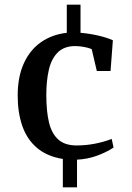

<svg xmlns="http://www.w3.org/2000/svg" viewBox="-20 -718 566 825"><path d="M250 87V-35Q182 -46 139 -82.5Q96 -119 76 -176.5Q56 -234 56 -307Q56 -388 82.5 -446Q109 -504 156.5 -537Q204 -570 267 -577V-698H326V-577Q363 -574 400.5 -565.5Q438 -557 465 -545L455 -413H396L374 -507Q360 -513 340 -516.5Q320 -520 303 -520Q256 -520 228.5 -493Q201 -466 190 -418.5Q179 -371 179 -310Q179 -240 190.5 -192Q202 -144 230.5 -118.5Q259 -93 309 -93Q349 -93 387.5 -100.5Q426 -108 460 -121L468 -84Q436 -63 395.5 -48.5Q355 -34 311 -32V87Z"/></svg>

Font: Manuale SemiBold
Style: Regular
Weight: 600
Version: Version 1.002